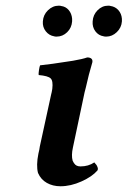

<svg xmlns="http://www.w3.org/2000/svg" viewBox="-20 -646 449 676"><path d="M236.8 -127Q230.5 -98.6 235.8 -80.1Q239.7 -72.3 241.2 -70.8Q248 -60.1 263.2 -60.1Q291.5 -60.1 312 -74.2Q317.4 -68.4 319.6 -65.2Q321.8 -62 323.7 -56.4Q325.7 -50.8 323.2 -45.9Q304.2 -23.9 266.6 -7.1Q229 9.8 192.9 9.8Q166 9.8 145 -2Q124 -13.7 113.8 -37.1Q106.9 -63.5 115.2 -105Q119.1 -120.1 120.1 -129.9L160.2 -314Q162.1 -320.3 164.1 -333Q167.5 -361.3 158.2 -370.1Q148.9 -378.9 116.2 -381.8Q115.2 -386.2 117.2 -398.9Q119.1 -411.6 121.1 -416Q152.3 -418.9 236.8 -432.1Q271 -438 287.1 -443.8Q296.9 -443.8 301.8 -439.5Q306.6 -435.1 305.2 -426.8Q292 -382.8 282.2 -337.9Q281.7 -335 280 -329.3Q278.3 -323.7 277.8 -320.8ZM306.2 -570.8Q307.6 -593.8 323.5 -609.9Q339.4 -626 360.8 -626Q367.2 -626 369.1 -625Q385.7 -622.6 396.7 -610.4Q407.7 -598.1 409.2 -580.1V-570.8Q407.7 -548.8 391.4 -533Q375 -517.1 354 -517.1Q348.1 -517.1 345.2 -518.1Q326.7 -521 315.7 -535.9Q304.7 -550.8 306.2 -570.8ZM130.9 -570.8Q132.3 -593.8 148.9 -609.9Q165.5 -626 187 -626Q192.9 -626 194.8 -625Q211.4 -623 221.9 -610.6Q232.4 -598.1 233.9 -580.1V-570.8Q232.4 -548.3 216.6 -532.7Q200.7 -517.1 179.2 -517.1Q172.9 -517.1 170.9 -518.1Q152.8 -521 141.1 -535.9Q129.4 -550.8 130.9 -570.8Z"/></svg>

Font: Common Serif
Style: Bold Italic
Weight: 700
Italic angle: -12°
Designer: Philipp H. Poll, Khaled Hosny
Foundry: Stefan Peev, Context Ltd.
Version: Version 1.026